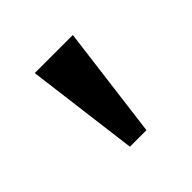

<svg xmlns="http://www.w3.org/2000/svg" viewBox="-79 -786 378 378"><g transform="rotate(-45 110.0 -596.5)"><path d="M87 -479 57 -714H163L133 -479Z"/></g></svg>

Font: Noto Serif Khmer
Style: Regular
Weight: 400
Designer: Danh Hong and the Monotype Design Team
Foundry: Monotype Imaging Inc.
Version: Version 2.003